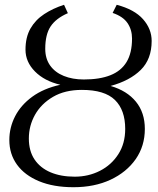

<svg xmlns="http://www.w3.org/2000/svg" viewBox="-20 -771 662 802"><path d="M287 11Q203.5 11 143.2 -14Q83 -39 51 -83.2Q19 -127.5 19 -186Q19 -238.5 43.2 -285.5Q67.5 -332.5 114.8 -367Q162 -401.5 232 -417Q165.5 -432.5 126 -472.5Q86.5 -512.5 86.5 -563.5Q86.5 -615.5 107.2 -651.8Q128 -688 164.5 -712Q201 -736 247.5 -751L263.5 -716Q214 -694.5 191.5 -660.8Q169 -627 169 -567Q169 -526 189.5 -497.2Q210 -468.5 246.5 -453.8Q283 -439 330 -439Q396.5 -439 441.2 -456.8Q486 -474.5 508.8 -512.2Q531.5 -550 531.5 -610Q531.5 -647 512.5 -674.8Q493.5 -702.5 450.5 -717L467.5 -751Q541.5 -731.5 577.5 -690.8Q613.5 -650 613.5 -600Q613.5 -524 568 -479Q522.5 -434 442 -412Q510.5 -392 547.8 -346.2Q585 -300.5 585 -232.5Q585 -161 546.8 -106.2Q508.5 -51.5 441.5 -20.2Q374.5 11 287 11ZM292 -33Q349.5 -33 397.5 -57.5Q445.5 -82 474.2 -126.8Q503 -171.5 503 -232.5Q503 -311.5 460 -353.5Q417 -395.5 322 -395.5Q251 -395.5 201.5 -366.5Q152 -337.5 126.2 -291.5Q100.5 -245.5 100.5 -192.5Q100.5 -140.5 124.2 -105Q148 -69.5 191.2 -51.2Q234.5 -33 292 -33Z"/></svg>

Font: Merriweather 36pt Light
Style: Italic
Weight: 300
Italic angle: -7.8°
Version: Version 2.101